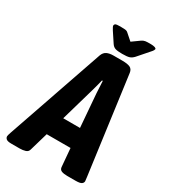

<svg xmlns="http://www.w3.org/2000/svg" viewBox="-237 -959 935 1061"><g transform="rotate(30 230.5 -429.0)"><path d="M11 2Q-12 2 -20.5 -5Q-29 -12 -29 -22Q-29 -26 -27.5 -30.5Q-26 -35 -22 -48L191 -665Q199 -686 215.5 -694Q232 -702 258 -702H313Q348 -702 364 -694Q380 -686 383 -664L466 -48Q469 -29 469 -22Q469 -12 459.5 -5Q450 2 421 2H368Q347 2 333 -3Q319 -8 317 -24L307 -141H155L121 -24Q117 -8 101 -3Q85 2 65 2ZM251 -475 190 -263H297L280 -475Q279 -494 278 -513Q277 -532 276 -551H271Q267 -532 261.5 -513Q256 -494 251 -475ZM399 -860Q422 -860 431 -856.5Q440 -853 440 -848Q440 -846 437 -840Q434 -834 421 -820L366 -757Q353 -743 339 -738.5Q325 -734 294 -734Q264 -734 250 -738.5Q236 -743 226 -758L185 -820Q173 -839 173 -845Q173 -852 179 -856Q185 -860 210 -860Q225 -860 238.5 -859Q252 -858 259 -851L300 -815L346 -848Q359 -857 369.5 -858.5Q380 -860 399 -860Z"/></g></svg>

Font: Asap Condensed
Style: Bold Italic
Weight: 700
Width: 3
Italic angle: -6°
Designer: Pablo Cosgaya
Foundry: Omnibus-Type
Version: Version 3.001; ttfautohint (v1.8.4.7-5d5b)